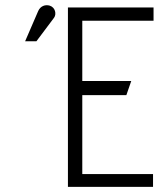

<svg xmlns="http://www.w3.org/2000/svg" viewBox="-20 -729 652 749"><path d="M122 -568 191 -660C201 -674 196 -700 174 -707C157 -712 138 -706 129 -686L78 -568ZM577 0V-50H301V-358H473L492 -413H301V-648H579V-700H245V0Z"/></svg>

Font: Advent Pro
Style: Regular
Weight: 400
Designer: Andreas Kalpakidis
Foundry: Andreas Kalpakidis
Version: Version 2.002 2008